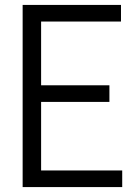

<svg xmlns="http://www.w3.org/2000/svg" viewBox="-20 -760 536 780"><path d="M72 0V-740H471.5V-672.5H147V-413.5H424.5V-346H147V-67.5H476.5V0Z"/></svg>

Font: Encode Sans Condensed Condensed
Style: Regular
Weight: 400
Width: 3
Designer: Multiple Designers
Foundry: Impallari Type
Version: Version 3.000; ttfautohint (v1.8.3) -l 8 -r 50 -G 200 -x 14 